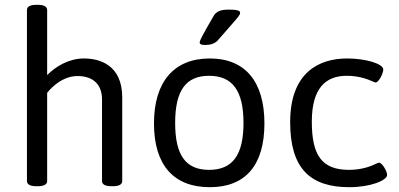

<svg xmlns="http://www.w3.org/2000/svg" viewBox="-20 -772 1659 798"><path d="M136 -752H132C104 -752 92 -744 92 -730V-20C92 -6 104 2 132 2H136C164 2 176 -6 176 -20V-386C176 -386 227 -456 302 -456C370 -456 404 -418 404 -359V-20C404 -6 416 2 444 2H448C476 2 488 -6 488 -20V-367C488 -503 393 -529 329 -529C265 -529 211 -495 176 -460V-730C176 -744 164 -752 136 -752Z M930 -732C898 -732 879 -725 868 -706C822 -626 810 -605 810 -595C810 -588 817 -585 833 -585C854 -585 873 -591 884 -603C968 -699 978 -708 978 -719C978 -729 962 -732 930 -732ZM852 -529C703 -529 620 -432 620 -259C620 -87 701 6 852 6C1001 6 1079 -86 1079 -259C1079 -433 999 -529 852 -529ZM849 -457C947 -457 992 -394 992 -261C992 -128 947 -66 849 -66C751 -66 708 -128 708 -261C708 -395 752 -457 849 -457Z M1423 -529C1308 -529 1186 -473 1186 -264C1186 -71 1270 6 1432 6C1519 6 1589 -22 1589 -45C1589 -59 1569 -96 1555 -96C1554 -96 1550 -94 1544 -92C1526 -83 1487 -66 1431 -66C1318 -66 1276 -126 1276 -266C1276 -405 1333 -457 1421 -457C1475 -457 1512 -441 1530 -433C1536 -431 1539 -429 1541 -429C1554 -429 1573 -467 1573 -483C1573 -507 1500 -529 1423 -529Z"/></svg>

Font: Asap
Style: Regular
Weight: 400
Designer: Pablo Cosgaya
Foundry: Pablo Cosgaya
Version: Version 1.007;PS 001.007;hotconv 1.0.70;makeotf.lib2.5.58329